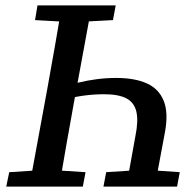

<svg xmlns="http://www.w3.org/2000/svg" viewBox="-20 -687 721 707"><path d="M445 0 479 -188Q490 -243 482 -276.5Q474 -310 445 -325Q416 -340 363 -340Q326 -340 289 -335Q252 -330 203 -318L207 -366Q237 -375 269.5 -383Q302 -391 337 -395.5Q372 -400 408 -400Q475 -400 519.5 -380.5Q564 -361 582.5 -316.5Q601 -272 587 -198L550 0ZM3 0 14 -53 139 -61H170L295 -53L285 0ZM88 0 154 -359Q168 -436 181.5 -513Q195 -590 208 -667H318L252 -308Q238 -232 224.5 -154.5Q211 -77 198 0ZM109 -613 118 -667H406L396 -613L265 -606H234ZM361 0 371 -53 494 -61H525L642 -53L632 0Z"/></svg>

Font: Source Serif 4 Medium
Style: Italic
Weight: 500
Italic angle: -12°
Designer: Frank Grießhammer
Foundry: Adobe Systems Incorporated
Version: Version 4.004;hotconv 1.0.116;makeotfexe 2.5.65601